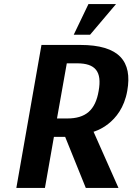

<svg xmlns="http://www.w3.org/2000/svg" viewBox="-20 -920 648 940"><path d="M299 -250 400 0H560L438 -275C438 -275 574 -310 603 -475C629 -620 563 -700 373 -700H183L60 0H200L244 -250ZM259 -340 307 -610H357C447 -610 480 -570 463 -475C447 -380 399 -340 309 -340ZM413 -900 341 -750H421L548 -900Z"/></svg>

Font: Scada
Style: Bold Italic
Weight: 700
Designer: Jovanny Lemonad
Foundry: Jovanny Lemonad
Version: Version 3.005